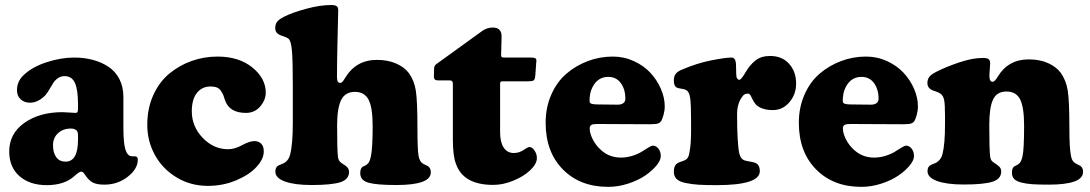

<svg xmlns="http://www.w3.org/2000/svg" viewBox="-20 -725 4326 762"><path d="M47.4 -367.2Q47.4 -402.3 73.7 -426.8Q106.9 -459 164.3 -477.8Q221.7 -496.6 273.9 -496.6Q314 -496.6 348.1 -487.5Q382.3 -478.5 410.2 -460.2Q438 -441.9 453.9 -411.1Q469.7 -380.4 469.7 -339.8V-219.7Q469.7 -157.7 477.5 -132.3Q485.4 -106.9 501 -105Q504.4 -104.5 510 -104.5Q515.6 -104.5 517.6 -104.5Q526.9 -103.5 526.9 -91.3Q526.9 -54.7 486.8 -23.4Q446.8 7.8 394 7.8Q365.2 7.8 348.9 -0.2Q332.5 -8.3 316.4 -32.7Q309.6 -43.9 302.7 -43.9Q294.4 -43.9 274.4 -25.4Q234.9 9.8 165.5 9.8Q98.1 9.8 57.4 -25.9Q16.6 -61.5 16.6 -124Q16.6 -194.8 76.7 -237.3Q136.7 -279.8 227.5 -279.8Q238.8 -279.8 257.3 -278.3Q275.9 -276.9 279.3 -276.9Q285.6 -276.9 287.6 -280.5Q289.6 -284.2 289.6 -295.9V-312Q289.6 -369.1 277.3 -396Q265.1 -422.9 236.3 -422.9Q213.9 -422.9 195.8 -402.3Q192.9 -398.9 179.9 -376.7Q167 -354.5 160.2 -347.2Q131.3 -317.4 99.1 -317.4Q77.1 -317.4 62.3 -330.6Q47.4 -343.8 47.4 -367.2ZM289.6 -170.4V-188Q289.6 -203.1 282.7 -208.5Q274.9 -214.8 261.2 -214.8Q230.5 -214.8 210.4 -196.5Q190.4 -178.2 190.4 -147.9Q190.4 -119.1 203.1 -101.3Q215.8 -83.5 240.2 -83.5Q289.6 -83.5 289.6 -170.4Z M843.3 -500.5Q928.2 -500.5 981.4 -457.3Q1034.7 -414.1 1034.7 -357.4Q1034.7 -328.1 1012.7 -302.5Q990.7 -276.9 956.1 -276.9Q890.6 -276.9 873 -327.1Q868.7 -341.8 866.2 -347.7Q863.8 -353.5 857.4 -363.5Q851.1 -373.5 840.8 -377.7Q830.6 -381.8 815.9 -381.8Q781.7 -381.8 761.5 -356.2Q741.2 -330.6 741.2 -283.2Q741.2 -223.1 784.4 -178Q827.6 -132.8 885.3 -132.8Q911.6 -132.8 940.9 -148.9Q970.2 -165 989.7 -165Q1006.3 -165 1016.6 -154.8Q1026.9 -144.5 1026.9 -124Q1026.9 -94.2 998.5 -63Q970.2 -31.7 917.7 -9.5Q865.2 12.7 804.7 12.7Q736.3 12.7 680.7 -21Q625 -54.7 594.7 -109.9Q564.5 -165 564.5 -229.5Q564.5 -294.4 588.1 -346.9Q611.8 -399.4 651.4 -432.4Q690.9 -465.3 740.2 -482.9Q789.6 -500.5 843.3 -500.5Z M1142.1 -238.8V-387.7Q1142.1 -481.9 1138.7 -522.7Q1135.3 -563.5 1124.5 -571.8Q1117.2 -577.1 1104.5 -581.1Q1091.8 -585 1087.4 -587.9Q1072.3 -595.7 1072.3 -613.3Q1072.3 -627.9 1079.1 -637.7Q1085.9 -647.5 1106.4 -658.2Q1140.1 -675.3 1195.3 -690.2Q1250.5 -705.1 1294.4 -705.1Q1309.1 -705.1 1315.7 -700.9Q1322.3 -696.8 1322.3 -684.6Q1322.3 -681.2 1319.8 -577.9Q1317.4 -474.6 1317.4 -418.9Q1317.4 -396 1330.1 -396Q1335 -396 1339.1 -400.4Q1343.3 -404.8 1350.1 -416.5Q1393.1 -487.3 1475.6 -487.3Q1519.5 -487.3 1552.2 -472.9Q1585 -458.5 1602.5 -435.1Q1624 -405.8 1630.4 -365Q1636.7 -324.2 1636.7 -215.8Q1636.7 -131.8 1641.1 -106.9Q1644.5 -87.9 1654.3 -78.6Q1657.7 -75.7 1661.9 -73.5Q1666 -71.3 1670.9 -69.3Q1675.8 -67.4 1678.2 -65.9Q1689.9 -57.6 1689.9 -41Q1689.9 9.3 1553.2 9.3Q1474.6 9.3 1442.1 0Q1409.7 -9.3 1409.7 -37.6Q1409.7 -56.2 1418.9 -63Q1420.4 -64 1424.8 -65.7Q1429.2 -67.4 1432.6 -69.6Q1436 -71.8 1439 -74.7Q1447.3 -82 1451.7 -103.5Q1459 -135.3 1459 -224.6Q1459 -297.9 1442.9 -329.1Q1426.8 -360.4 1388.7 -360.4Q1349.6 -360.4 1333.7 -327.6Q1317.9 -294.9 1317.9 -227.1Q1317.9 -128.9 1321.3 -101.6Q1323.7 -85.9 1334.5 -78.6Q1350.6 -68.4 1355.5 -64Q1365.2 -55.2 1365.2 -43Q1365.2 -12.7 1330.3 -1.7Q1295.4 9.3 1216.8 9.3Q1149.4 9.3 1111.1 -4.6Q1072.8 -18.6 1072.8 -43.5Q1072.8 -59.6 1082 -66.4Q1085.4 -68.8 1095.2 -72.5Q1105 -76.2 1109.9 -79.6Q1126 -89.4 1131.8 -112.8Q1142.1 -153.3 1142.1 -238.8Z M1964.8 -200.2Q1964.8 -160.6 1979 -139.2Q1993.2 -117.7 2019.5 -117.7Q2042.5 -117.7 2063.5 -133.3Q2075.7 -141.6 2081.5 -141.6Q2091.8 -141.6 2101.3 -127.7Q2110.8 -113.8 2110.8 -97.7Q2110.8 -74.7 2084.7 -49.8Q2058.6 -24.9 2017.6 -8.1Q1976.6 8.8 1937.5 8.8Q1819.3 8.8 1790 -73.7Q1777.3 -105 1777.3 -170.9V-393.1Q1777.3 -405.8 1765.6 -405.8H1720.7Q1710 -405.8 1706.1 -409.4Q1702.1 -413.1 1702.1 -420.4Q1702.1 -441.9 1703.1 -455.6Q1704.1 -465.3 1711.9 -470.7L1893.1 -601.6Q1912.6 -615.7 1935.5 -615.7Q1970.7 -615.7 1970.7 -580.6Q1970.7 -567.4 1969.7 -538.6Q1968.8 -509.8 1968.8 -507.8Q1968.8 -500 1971.4 -498.3Q1974.1 -496.6 1982.9 -496.6H2085Q2098.6 -496.6 2103.8 -494.1Q2108.9 -491.7 2108.9 -483.4Q2108.9 -482.9 2107.9 -473.1L2104.5 -425.3Q2103 -409.2 2097.7 -405.8Q2092.3 -402.3 2075.7 -402.3H1974.6Q1968.8 -402.3 1966.8 -400.1Q1964.8 -397.9 1964.8 -392.6Z M2412.1 -500.5Q2456.5 -500.5 2495.8 -482.4Q2535.2 -464.4 2561.5 -435.8Q2587.9 -407.2 2603 -372.1Q2618.2 -336.9 2618.2 -302.7Q2618.2 -286.1 2613.3 -269Q2608.4 -252 2604.5 -245.1Q2599.6 -237.8 2591.1 -234.9Q2582.5 -231.9 2559.1 -231.9L2348.6 -232.9Q2333 -232.9 2326.7 -229Q2320.3 -225.1 2320.3 -215.8Q2320.3 -203.1 2324.7 -190.4Q2337.9 -152.3 2369.4 -126Q2400.9 -99.6 2444.3 -99.6Q2467.8 -99.6 2490.7 -106.9Q2513.7 -114.3 2527.3 -123.3Q2541 -132.3 2553.5 -139.6Q2565.9 -147 2571.3 -147Q2583.5 -147 2593 -135.3Q2602.5 -123.5 2602.5 -105.5Q2602.5 -88.9 2585.2 -67.9Q2567.9 -46.9 2540.3 -28.1Q2512.7 -9.3 2473.1 3.7Q2433.6 16.6 2393.6 16.6Q2282.2 16.6 2213.9 -52.7Q2145.5 -122.1 2145.5 -237.8Q2145.5 -298.8 2168 -349.6Q2190.4 -400.4 2228 -432.6Q2265.6 -464.8 2313.2 -482.7Q2360.8 -500.5 2412.1 -500.5ZM2431.2 -309.6Q2445.8 -309.6 2453.9 -315.7Q2461.9 -321.8 2461.9 -333Q2461.9 -370.6 2443.8 -395.3Q2425.8 -419.9 2394 -419.9Q2345.7 -419.9 2325.7 -365.7Q2319.8 -347.2 2319.8 -324.2Q2319.8 -315.9 2327.6 -313.2Q2335.4 -310.5 2352.5 -310.5Z M2722.7 -206.1V-246.1Q2722.7 -310.5 2719.2 -335.2Q2715.8 -359.9 2704.6 -366.7Q2697.8 -371.1 2684.1 -373Q2670.4 -375 2666 -377.4Q2654.3 -383.3 2654.3 -404.3Q2654.3 -423.3 2662.4 -432.9Q2670.4 -442.4 2689 -449.7Q2745.6 -474.1 2802.7 -485.4Q2859.9 -496.6 2882.8 -496.6Q2898.9 -496.6 2900.9 -472.2Q2901.9 -448.7 2901.9 -431.2Q2901.9 -419.4 2905.5 -413.8Q2909.2 -408.2 2913.6 -408.2Q2921.9 -408.2 2938.5 -437.5Q2956.5 -468.3 2979 -485.6Q3001.5 -502.9 3036.1 -502.9Q3084 -502.9 3111.8 -471.7Q3139.6 -440.4 3139.6 -393.6Q3139.6 -350.6 3113 -319.3Q3086.4 -288.1 3047.4 -288.1Q3022 -288.1 3004.4 -294.9Q2986.8 -301.8 2979 -311.3Q2971.2 -320.8 2966.8 -330.3Q2962.4 -339.8 2958.5 -346.7Q2954.6 -353.5 2949.2 -353.5Q2936.5 -353.5 2929.7 -346.2Q2905.3 -317.9 2905.3 -272Q2905.3 -156.7 2914.1 -115.7Q2919.4 -93.8 2935.1 -88.4Q2940.4 -86.4 2956.8 -83.7Q2973.1 -81.1 2980 -77.6Q2995.6 -69.3 2995.6 -45.9Q2995.6 9.8 2823.7 9.8Q2779.3 9.8 2752.4 8.1Q2725.6 6.3 2700.9 1.2Q2676.3 -3.9 2665.3 -14.6Q2654.3 -25.4 2654.3 -43Q2654.3 -67.4 2666.5 -75.7Q2673.3 -80.6 2684.3 -84Q2695.3 -87.4 2700.2 -90.3Q2712.4 -96.2 2715.8 -117.7Q2722.7 -149.4 2722.7 -206.1Z M3417 -500.5Q3461.4 -500.5 3500.7 -482.4Q3540 -464.4 3566.4 -435.8Q3592.8 -407.2 3607.9 -372.1Q3623 -336.9 3623 -302.7Q3623 -286.1 3618.2 -269Q3613.3 -252 3609.4 -245.1Q3604.5 -237.8 3595.9 -234.9Q3587.4 -231.9 3564 -231.9L3353.5 -232.9Q3337.9 -232.9 3331.5 -229Q3325.2 -225.1 3325.2 -215.8Q3325.2 -203.1 3329.6 -190.4Q3342.8 -152.3 3374.3 -126Q3405.8 -99.6 3449.2 -99.6Q3472.7 -99.6 3495.6 -106.9Q3518.6 -114.3 3532.2 -123.3Q3545.9 -132.3 3558.3 -139.6Q3570.8 -147 3576.2 -147Q3588.4 -147 3597.9 -135.3Q3607.4 -123.5 3607.4 -105.5Q3607.4 -88.9 3590.1 -67.9Q3572.8 -46.9 3545.2 -28.1Q3517.6 -9.3 3478 3.7Q3438.5 16.6 3398.4 16.6Q3287.1 16.6 3218.8 -52.7Q3150.4 -122.1 3150.4 -237.8Q3150.4 -298.8 3172.9 -349.6Q3195.3 -400.4 3232.9 -432.6Q3270.5 -464.8 3318.1 -482.7Q3365.7 -500.5 3417 -500.5ZM3436 -309.6Q3450.7 -309.6 3458.7 -315.7Q3466.8 -321.8 3466.8 -333Q3466.8 -370.6 3448.7 -395.3Q3430.7 -419.9 3398.9 -419.9Q3350.6 -419.9 3330.6 -365.7Q3324.7 -347.2 3324.7 -324.2Q3324.7 -315.9 3332.5 -313.2Q3340.3 -310.5 3357.4 -310.5Z M3730.5 -230V-267.6Q3730.5 -310.5 3727.1 -327.9Q3723.6 -345.2 3712.9 -353Q3705.6 -358.4 3692.6 -362.5Q3679.7 -366.7 3675.8 -369.1Q3660.6 -377.9 3660.6 -395Q3660.6 -409.2 3667.5 -418.9Q3674.3 -428.7 3694.8 -439.5Q3734.9 -460 3787.4 -477.5Q3839.8 -495.1 3881.3 -495.1Q3896 -495.1 3902.8 -490.7Q3909.7 -486.3 3909.7 -474.1Q3909.7 -465.8 3908.2 -450.2Q3906.7 -434.6 3906.7 -423.8Q3906.7 -400.4 3919.9 -400.4Q3927.7 -400.4 3939.9 -420.9Q3981.4 -489.3 4063 -489.3Q4106.9 -489.3 4139.4 -474.6Q4171.9 -460 4189.5 -436.5Q4210.9 -406.7 4217.5 -366.2Q4224.1 -325.7 4224.1 -217.8Q4224.1 -138.2 4230 -108.9Q4233.4 -87.9 4243.2 -80.6Q4247.6 -76.7 4256.1 -72.5Q4264.6 -68.4 4266.6 -67.4Q4278.3 -60.5 4278.3 -42.5Q4278.3 7.8 4141.6 7.8Q4102.1 7.8 4077.1 6.1Q4052.2 4.4 4032.7 -0.7Q4013.2 -5.9 4004.6 -15.1Q3996.1 -24.4 3996.1 -39.1Q3996.1 -58.6 4005.4 -64.5Q4007.3 -65.4 4011.2 -67.4Q4015.1 -69.3 4018.8 -71.5Q4022.5 -73.7 4025.4 -76.7Q4033.7 -84 4038.1 -105Q4044.4 -132.3 4044.4 -226.1Q4044.4 -299.3 4028.6 -330.6Q4012.7 -361.8 3974.6 -361.8Q3936 -361.8 3921.1 -329.8Q3906.2 -297.9 3906.2 -229Q3906.2 -130.4 3909.7 -103.5Q3912.1 -86.4 3923.3 -80.6Q3938 -70.8 3943.8 -65.4Q3953.6 -57.6 3953.6 -44.9Q3953.6 -14.6 3918.7 -3.7Q3883.8 7.3 3805.2 7.3Q3737.3 7.3 3699.2 -6.6Q3661.1 -20.5 3661.1 -45.4Q3661.1 -61.5 3670.4 -67.9Q3674.3 -70.8 3684.1 -74.5Q3693.8 -78.1 3698.2 -81.1Q3715.3 -92.3 3720.7 -114.3Q3730.5 -153.3 3730.5 -230Z"/></svg>

Font: Cooper* ExtraBold
Style: Regular
Weight: 800
Designer: Owen Earl
Foundry: indestructible type*
Version: Version 0.001